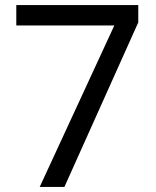

<svg xmlns="http://www.w3.org/2000/svg" viewBox="-20 -734 612 754"><path d="M136 0 429 -634H44V-714H523V-646L233 0Z"/></svg>

Font: Noto Sans Marchen
Style: Regular
Weight: 400
Designer: Monotype Design Team
Foundry: Monotype Imaging Inc.
Version: Version 2.003; ttfautohint (v1.8.4.7-5d5b)